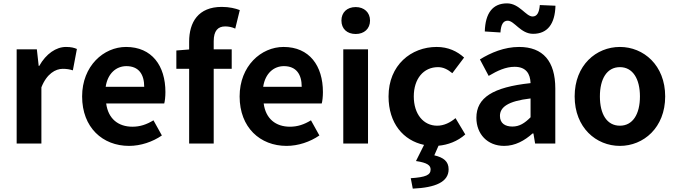

<svg xmlns="http://www.w3.org/2000/svg" viewBox="-20 -853 4017 1141"><path d="M79 0H226V-334C258 -415 310 -444 353 -444C377 -444 393 -441 413 -435L437 -562C421 -569 403 -574 372 -574C314 -574 254 -534 213 -461H210L199 -560H79Z M747 14C816 14 887 -10 942 -48L892 -138C851 -113 812 -100 767 -100C683 -100 623 -147 611 -238H956C960 -252 963 -279 963 -306C963 -462 883 -574 729 -574C596 -574 468 -461 468 -280C468 -95 590 14 747 14ZM608 -337C620 -418 672 -460 731 -460C804 -460 837 -412 837 -337Z M1028 -444H1104V0H1250V-444H1357V-560H1250V-608C1250 -670 1275 -696 1318 -696C1338 -696 1359 -692 1378 -683L1405 -793C1380 -803 1342 -812 1298 -812C1158 -812 1104 -721 1104 -605V-559L1028 -553Z M1683 14C1752 14 1823 -10 1878 -48L1828 -138C1787 -113 1748 -100 1703 -100C1619 -100 1559 -147 1547 -238H1892C1896 -252 1899 -279 1899 -306C1899 -462 1819 -574 1665 -574C1532 -574 1404 -461 1404 -280C1404 -95 1526 14 1683 14ZM1544 -337C1556 -418 1608 -460 1667 -460C1740 -460 1773 -412 1773 -337Z M2020 0H2167V-560H2020ZM2094 -651C2144 -651 2179 -682 2179 -731C2179 -779 2144 -811 2094 -811C2042 -811 2009 -779 2009 -731C2009 -682 2042 -651 2094 -651Z M2433 268C2569 262 2646 228 2646 153C2646 106 2616 83 2561 70L2586 13C2641 8 2699 -13 2745 -54L2687 -151C2656 -125 2619 -106 2578 -106C2497 -106 2439 -174 2439 -280C2439 -385 2497 -454 2583 -454C2614 -454 2640 -441 2668 -418L2738 -511C2697 -548 2644 -574 2575 -574C2423 -574 2289 -466 2289 -280C2289 -120 2377 -18 2500 8L2452 104C2520 114 2539 130 2539 154C2539 187 2511 200 2421 206Z M2976 14C3041 14 3097 -17 3145 -60H3150L3160 0H3280V-327C3280 -489 3207 -574 3065 -574C2977 -574 2897 -540 2832 -500L2884 -402C2936 -433 2986 -456 3038 -456C3107 -456 3131 -414 3133 -359C2908 -335 2811 -272 2811 -153C2811 -57 2876 14 2976 14ZM3025 -101C2982 -101 2951 -120 2951 -164C2951 -215 2996 -252 3133 -268V-156C3098 -121 3067 -101 3025 -101ZM3148 -652C3233 -652 3278 -710 3281 -819L3188 -823C3184 -777 3171 -755 3145 -755C3105 -755 3067 -833 2993 -833C2908 -833 2864 -775 2861 -666L2954 -660C2957 -708 2971 -730 2997 -730C3037 -730 3074 -652 3148 -652Z M3664 14C3804 14 3933 -94 3933 -280C3933 -466 3804 -574 3664 -574C3523 -574 3395 -466 3395 -280C3395 -94 3523 14 3664 14ZM3664 -106C3587 -106 3545 -174 3545 -280C3545 -385 3587 -454 3664 -454C3740 -454 3783 -385 3783 -280C3783 -174 3740 -106 3664 -106Z"/></svg>

Font: Noto Sans CJK SC
Style: Bold
Weight: 700
Designer: Ryoko NISHIZUKA 西塚涼子 (kana, bopomofo & ideographs); Paul D. Hunt (Latin, Greek & Cyrillic); Sandoll Communications 산돌커뮤니
Foundry: Adobe
Version: Version 2.004;hotconv 1.0.118;makeotfexe 2.5.65603